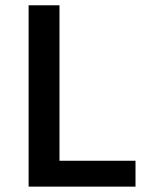

<svg xmlns="http://www.w3.org/2000/svg" viewBox="-20 -694 555 714"><path d="M86.4 0V-674.3H201.2V-96.2H483.9V0Z"/></svg>

Font: Akatab
Style: Bold
Weight: 700
Designer: SIL Global
Foundry: SIL Global
Version: Version 4.100